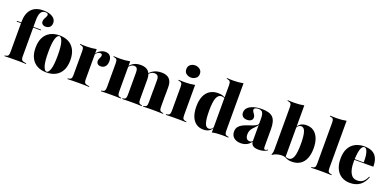

<svg xmlns="http://www.w3.org/2000/svg" viewBox="-5 -1385 4365 2150"><g transform="rotate(20 2177.0 -309.5)"><path d="M16.9 -410.5V-419.4H304V-410.5ZM141.1 -2.4Q116.1 -2.4 89.1 -2Q62.1 -1.6 20.2 0V-8.9L29.8 -9.7Q52.4 -12.9 60.5 -25Q68.5 -37.1 68.5 -66.1V-209.7H213.7V-66.1Q213.7 -46.8 217.7 -35.5Q221.8 -24.2 232.3 -18.5Q242.7 -12.9 261.3 -10.5L276.6 -8.9V0Q246 -1.6 222.6 -2Q199.2 -2.4 179.8 -2.4Q160.5 -2.4 141.1 -2.4ZM68.5 -209.7V-425Q68.5 -525.8 116.5 -578.2Q164.5 -630.6 256.5 -630.6Q326.6 -630.6 366.9 -604.8Q407.3 -579 407.3 -535.5Q407.3 -504.8 389.5 -486.3Q371.8 -467.7 340.3 -467.7Q316.1 -467.7 302 -479.8Q287.9 -491.9 287.9 -511.3Q287.9 -529 295.2 -544.4Q302.4 -559.7 310.1 -573Q317.7 -586.3 317.7 -597.6Q317.7 -619.4 283.1 -619.4Q247.6 -619.4 230.6 -589.9Q213.7 -560.5 213.7 -496.8V-209.7Z M522.6 11.3Q459.7 11.3 413.3 -13.3Q366.9 -37.9 341.1 -86.7Q315.3 -135.5 315.3 -208.9Q315.3 -282.3 341.1 -331.5Q366.9 -380.6 413.7 -405.2Q460.5 -429.8 522.6 -429.8Q585.5 -429.8 631.9 -405.2Q678.2 -380.6 704 -331.5Q729.8 -282.3 729.8 -208.9Q729.8 -135.5 704 -86.7Q678.2 -37.9 631.9 -13.3Q585.5 11.3 522.6 11.3ZM522.6 2.4Q546 2.4 562.5 -47.2Q579 -96.8 579 -208.9Q579 -321.8 562.5 -371.4Q546 -421 522.6 -421Q498.4 -421 482.3 -371.4Q466.1 -321.8 466.1 -208.9Q466.1 -96.8 482.3 -47.2Q498.4 2.4 522.6 2.4Z M891.9 -2.4Q866.9 -2.4 839.9 -2Q812.9 -1.6 771 0V-8.9L780.6 -9.7Q803.2 -12.9 811.3 -25Q819.4 -37.1 819.4 -66.1V-209.7H964.5V-66.1Q964.5 -46.8 968.5 -35.5Q972.6 -24.2 983.1 -18.5Q993.5 -12.9 1012.1 -10.5L1028.2 -8.9V0Q996.8 -1.6 973.4 -2Q950 -2.4 930.6 -2.4Q911.3 -2.4 891.9 -2.4ZM819.4 -209.7V-352.4Q819.4 -381.5 811.3 -393.5Q803.2 -405.6 779 -408.9L771 -409.7V-418.5Q795.2 -416.9 813.7 -416.5Q832.3 -416.1 850.8 -416.1Q880.6 -416.1 908.1 -419Q935.5 -421.8 964.5 -427.4V-418.5V-209.7ZM1071 -261.3Q1047.6 -261.3 1033.9 -273.8Q1020.2 -286.3 1020.2 -307.3Q1020.2 -321 1025.4 -333.1Q1030.6 -345.2 1035.9 -356Q1041.1 -366.9 1041.1 -378.2Q1041.1 -399.2 1019.4 -399.2Q1008.9 -399.2 998.8 -395.2Q988.7 -391.1 979.4 -383.1Q970.2 -375 963.7 -362.9L962.9 -372.6Q980.6 -400 1009.3 -416.1Q1037.9 -432.3 1067.7 -432.3Q1104.8 -432.3 1124.6 -410.1Q1144.4 -387.9 1144.4 -348.4Q1144.4 -308.1 1124.6 -284.7Q1104.8 -261.3 1071 -261.3Z M1291.1 -2.4Q1266.1 -2.4 1239.1 -2Q1212.1 -1.6 1170.2 0V-8.9L1179.8 -9.7Q1202.4 -12.9 1210.5 -25Q1218.5 -37.1 1218.5 -66.1V-209.7H1363.7V-66.1Q1363.7 -36.3 1371.8 -24.2Q1379.8 -12.1 1400 -9.7L1408.1 -8.9V0Q1366.9 -1.6 1341.5 -2Q1316.1 -2.4 1291.1 -2.4ZM1218.5 -209.7V-352.4Q1218.5 -381.5 1210.5 -393.5Q1202.4 -405.6 1178.2 -408.9L1170.2 -409.7V-418.5Q1194.4 -416.9 1212.9 -416.5Q1231.5 -416.1 1250 -416.1Q1279.8 -416.1 1307.3 -419Q1334.7 -421.8 1363.7 -427.4V-418.5V-209.7ZM1467.7 -209.7V-335.5Q1467.7 -366.1 1457.3 -380.6Q1446.8 -395.2 1423.4 -395.2Q1397.6 -395.2 1375 -373.8Q1352.4 -352.4 1334.7 -304.8L1331.5 -307.3Q1353.2 -373.4 1393.1 -401.6Q1433.1 -429.8 1490.3 -429.8Q1551.6 -429.8 1582.3 -398Q1612.9 -366.1 1612.9 -303.2V-209.7ZM1540.3 -2.4Q1516.9 -2.4 1490.7 -2Q1464.5 -1.6 1423.4 0V-8.9L1431.5 -9.7Q1452.4 -12.1 1460.1 -24.2Q1467.7 -36.3 1467.7 -66.1V-209.7H1612.9V-66.1Q1612.9 -36.3 1621 -24.2Q1629 -12.1 1649.2 -9.7L1657.3 -8.9V0Q1616.9 -1.6 1591.1 -2Q1565.3 -2.4 1540.3 -2.4ZM1717.7 -209.7V-335.5Q1717.7 -366.1 1705.2 -380.6Q1692.7 -395.2 1666.1 -395.2Q1638.7 -395.2 1614.1 -374.6Q1589.5 -354 1568.5 -297.6L1565.3 -305.6Q1587.9 -372.6 1633.1 -401.2Q1678.2 -429.8 1739.5 -429.8Q1800.8 -429.8 1831.9 -398Q1862.9 -366.1 1862.9 -303.2V-209.7ZM1789.5 -2.4Q1765.3 -2.4 1739.1 -2Q1712.9 -1.6 1672.6 0V-8.9L1680.6 -9.7Q1700.8 -12.1 1708.9 -24.2Q1716.9 -36.3 1716.9 -66.1V-209.7H1862.1V-66.1Q1862.1 -37.1 1870.2 -25Q1878.2 -12.9 1900.8 -9.7L1910.5 -8.9V0Q1868.5 -1.6 1841.9 -2Q1815.3 -2.4 1789.5 -2.4Z M1991.9 -209.7V-352.4Q1991.9 -381.5 1983.9 -393.5Q1975.8 -405.6 1951.6 -408.9L1943.5 -409.7V-418.5Q1967.7 -416.9 1986.3 -416.5Q2004.8 -416.1 2023.4 -416.1Q2053.2 -416.1 2080.6 -419Q2108.1 -421.8 2137.1 -427.4V-418.5V-209.7ZM2064.5 -2.4Q2039.5 -2.4 2012.5 -2Q1985.5 -1.6 1943.5 0V-8.9L1953.2 -9.7Q1975.8 -12.9 1983.9 -25Q1991.9 -37.1 1991.9 -66.1V-209.7H2137.1V-66.1Q2137.1 -37.1 2145.2 -25Q2153.2 -12.9 2175.8 -9.7L2186.3 -8.9V0Q2144.4 -1.6 2117.3 -2Q2090.3 -2.4 2064.5 -2.4ZM2063.7 -488.7Q2033.1 -488.7 2008.5 -506.9Q1983.9 -525 1983.9 -561.3Q1983.9 -596.8 2008.5 -615.3Q2033.1 -633.9 2063.7 -633.9Q2094.4 -633.9 2119.8 -615.3Q2145.2 -596.8 2145.2 -561.3Q2145.2 -525.8 2119.8 -507.3Q2094.4 -488.7 2063.7 -488.7Z M2392.7 11.3Q2342.7 11.3 2306.5 -14.5Q2270.2 -40.3 2251.2 -89.1Q2232.3 -137.9 2232.3 -206.5Q2232.3 -278.2 2253.2 -327.8Q2274.2 -377.4 2314.9 -403.6Q2355.6 -429.8 2412.9 -429.8Q2446.8 -429.8 2471.4 -420.6Q2496 -411.3 2508.9 -396.8L2508.1 -389.5Q2500 -398.4 2487.1 -404Q2474.2 -409.7 2459.7 -409.7Q2420.2 -409.7 2401.6 -361.7Q2383.1 -313.7 2383.1 -209.7Q2383.1 -115.3 2397.6 -67.3Q2412.1 -19.4 2447.6 -19.4Q2463.7 -19.4 2478.2 -31Q2492.7 -42.7 2504 -72.6L2505.6 -66.1Q2491.9 -25.8 2463.7 -7.3Q2435.5 11.3 2392.7 11.3ZM2495.2 0V-209.7H2640.3V-66.1Q2640.3 -37.1 2648.4 -25Q2656.5 -12.9 2680.6 -9.7L2688.7 -8.9V0Q2664.5 -1.6 2646.4 -2Q2628.2 -2.4 2608.9 -2.4Q2579 -2.4 2551.2 0Q2523.4 2.4 2495.2 8.9ZM2495.2 -209.7V-555.6Q2495.2 -584.7 2486.7 -596.8Q2478.2 -608.9 2454.8 -612.1L2446 -612.9V-621.8Q2470.2 -620.2 2488.7 -619.8Q2507.3 -619.4 2526.6 -619.4Q2555.6 -619.4 2583.5 -622.2Q2611.3 -625 2640.3 -630.6V-621.8V-209.7Z M2959.7 -209.7V-321.8Q2959.7 -375.8 2946 -397.2Q2932.3 -418.5 2896.8 -418.5Q2872.6 -418.5 2858.9 -410.9Q2845.2 -403.2 2845.2 -389.5Q2845.2 -378.2 2854 -365.3Q2862.9 -352.4 2871.8 -338.7Q2880.6 -325 2880.6 -308.1Q2880.6 -285.5 2862.5 -272.2Q2844.4 -258.9 2815.3 -258.9Q2782.3 -258.9 2764.1 -275.8Q2746 -292.7 2746 -321.8Q2746 -354.8 2769.4 -379Q2792.7 -403.2 2835.5 -416.5Q2878.2 -429.8 2936.3 -429.8Q3028.2 -429.8 3066.5 -390.3Q3104.8 -350.8 3104.8 -253.2V-209.7ZM2838.7 11.3Q2786.3 11.3 2755.6 -14.9Q2725 -41.1 2725 -86.3Q2725 -121 2741.9 -143.1Q2758.9 -165.3 2785.5 -179Q2812.1 -192.7 2842.3 -202.8Q2872.6 -212.9 2899.2 -222.2Q2925.8 -231.5 2943.1 -243.5Q2960.5 -255.6 2960.5 -275.8L2961.3 -260.5Q2958.9 -245.2 2949.6 -233.5Q2940.3 -221.8 2928.2 -210.5Q2916.1 -199.2 2904 -185.1Q2891.9 -171 2883.9 -152.4Q2875.8 -133.9 2875.8 -108.1Q2875.8 -76.6 2888.7 -59.7Q2901.6 -42.7 2926.6 -42.7Q2937.9 -42.7 2946.4 -47.6Q2954.8 -52.4 2962.1 -62.9V-53.2Q2941.1 -21.8 2910.5 -5.2Q2879.8 11.3 2838.7 11.3ZM3104.8 -45.2Q3104.8 -27.4 3108.5 -20.2Q3112.1 -12.9 3121 -12.9Q3128.2 -12.9 3135.5 -16.5Q3142.7 -20.2 3150.8 -26.6L3154.8 -19.4Q3137.1 -4.8 3110.5 3.2Q3083.9 11.3 3051.6 11.3Q3004.8 11.3 2982.3 -6Q2959.7 -23.4 2959.7 -58.1V-209.7H3104.8Z M3466.1 -430.6Q3517.7 -430.6 3553.2 -404.8Q3588.7 -379 3608.1 -330.2Q3627.4 -281.5 3627.4 -212.9Q3627.4 -141.9 3606.5 -91.9Q3585.5 -41.9 3545.2 -15.7Q3504.8 10.5 3446.8 10.5Q3412.9 10.5 3388.3 1.2Q3363.7 -8.1 3350.8 -22.6L3351.6 -29.8Q3360.5 -21 3373 -15.3Q3385.5 -9.7 3400 -9.7Q3440.3 -9.7 3458.5 -57.7Q3476.6 -105.6 3476.6 -209.7Q3476.6 -304 3462.1 -352Q3447.6 -400 3412.1 -400Q3396 -400 3381.5 -388.3Q3366.9 -376.6 3355.6 -346.8L3353.2 -353.2Q3367.7 -393.5 3396 -412.1Q3424.2 -430.6 3466.1 -430.6ZM3219.4 -209.7V-555.6Q3219.4 -584.7 3211.3 -596.8Q3203.2 -608.9 3179 -612.1L3171 -612.9V-621.8Q3195.2 -620.2 3213.7 -619.8Q3232.3 -619.4 3250.8 -619.4Q3280.6 -619.4 3308.1 -622.2Q3335.5 -625 3364.5 -630.6V-621.8V-209.7ZM3364.5 -11.3Q3338.7 -20.2 3309.3 -17.7Q3279.8 -15.3 3254 -6.5Q3228.2 2.4 3212.9 15.3L3206.5 8.1Q3211.3 0.8 3214.1 -7.3Q3216.9 -15.3 3218.1 -26.6Q3219.4 -37.9 3219.4 -52.4V-209.7H3364.5V0Z M3796 -2.4Q3771 -2.4 3744 -2Q3716.9 -1.6 3675 0V-8.9L3684.7 -9.7Q3707.3 -12.9 3715.3 -25Q3723.4 -37.1 3723.4 -66.1V-209.7H3868.5V-66.1Q3868.5 -37.1 3876.6 -25Q3884.7 -12.9 3907.3 -9.7L3917.7 -8.9V0Q3875.8 -1.6 3848.8 -2Q3821.8 -2.4 3796 -2.4ZM3723.4 -209.7V-555.6Q3723.4 -584.7 3715.3 -596.8Q3707.3 -608.9 3683.1 -612.1L3675 -612.9V-621.8Q3699.2 -620.2 3717.7 -619.8Q3736.3 -619.4 3754.8 -619.4Q3784.7 -619.4 3812.1 -622.2Q3839.5 -625 3868.5 -630.6V-621.8V-209.7Z M4140.3 11.3Q4081.5 11.3 4038.3 -14.9Q3995.2 -41.1 3972.2 -90.3Q3949.2 -139.5 3949.2 -208.1Q3949.2 -285.5 3976.2 -334.3Q4003.2 -383.1 4050 -406.5Q4096.8 -429.8 4154.8 -429.8Q4209.7 -429.8 4247.6 -411.7Q4285.5 -393.5 4305.6 -353.6Q4325.8 -313.7 4325.8 -249.2H4056.5L4054.8 -258.1H4208.1Q4208.9 -303.2 4204 -339.9Q4199.2 -376.6 4187.5 -398.8Q4175.8 -421 4155.6 -421Q4134.7 -421 4119.8 -384.7Q4104.8 -348.4 4100 -257.3L4100.8 -255.6Q4100 -247.6 4100 -238.7Q4100 -229.8 4100 -220.2Q4100 -138.7 4126.2 -90.7Q4152.4 -42.7 4204.8 -42.7Q4247.6 -42.7 4274.2 -63.3Q4300.8 -83.9 4320.2 -129L4329 -125.8Q4304 -57.3 4256.9 -23Q4209.7 11.3 4140.3 11.3Z"/></g></svg>

Font: Playfair 144pt SemiCondensed Black
Style: Regular
Weight: 900
Width: 4
Designer: Claus Eggers Sørensen
Foundry: Claus Eggers Sørensen
Version: Version 2.203